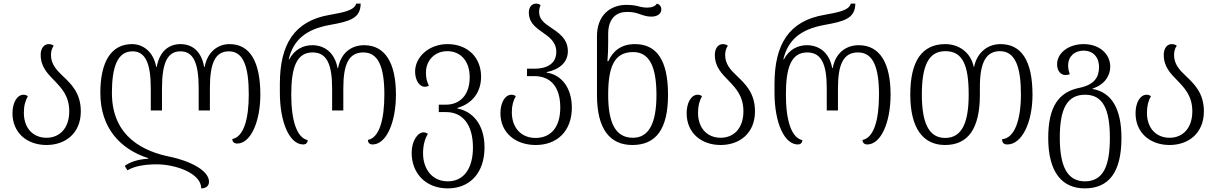

<svg xmlns="http://www.w3.org/2000/svg" viewBox="-20 -791 6733 1062"><path d="M237 11C343 11 427 -55 427 -175C427 -278 372 -328 326 -372C291 -405 262 -437 262 -487C262 -508 268 -526 277 -538C271 -543 262 -547 249 -547C222 -547 205 -522 205 -488C205 -421 243 -384 281 -345C321 -303 363 -260 363 -175C363 -84 312 -29 237 -29C166 -29 112 -79 112 -167C112 -207 120 -233 134 -259C126 -265 118 -267 110 -267C74 -267 49 -222 49 -165C49 -55 131 11 237 11Z M1250 -547C1186 -547 1128 -506 1112 -421H1109C1094 -507 1044 -547 978 -547C913 -547 862 -506 847 -421H844C828 -507 770 -547 710 -547C598 -547 535 -454 535 -277C535 -85 643 33 800 84V87C752 89 700 103 670 127L685 151C722 129 776 118 847 118C951 118 1093 167 1093 251C1119 251 1136 238 1136 214C1136 152 1031 99 920 76C781 48 599 -30 599 -277C599 -415 627 -507 713 -507C783 -507 814 -443 814 -302V-180H876V-302C876 -445 907 -507 978 -507C1048 -507 1079 -446 1079 -302V-180H1141V-302C1141 -442 1170 -507 1246 -507C1325 -507 1356 -426 1356 -268C1356 -130 1327 -34 1265 -22C1265 -7 1275 3 1292 3C1366 3 1420 -117 1420 -268C1420 -447 1364 -547 1250 -547Z M1657 8C1672 8 1682 -1 1682 -16C1622 -29 1591 -123 1591 -268C1591 -413 1618 -501 1709 -501C1787 -501 1817 -437 1817 -302V-180H1879V-302C1879 -436 1909 -501 1990 -501C2073 -501 2106 -420 2106 -268C2106 -126 2077 -29 2015 -17C2015 -2 2024 8 2041 8C2116 8 2170 -112 2170 -268C2170 -440 2112 -541 1994 -541C1925 -541 1866 -500 1850 -415H1847C1831 -501 1774 -541 1707 -541C1658 -541 1609 -518 1580 -463H1577C1602 -569 1671 -629 1804 -653C1915 -673 1974 -689 1975 -771H1950C1940 -732 1875 -722 1805 -709C1608 -676 1528 -546 1528 -327V-278C1528 -113 1582 8 1657 8Z M2457 251C2577 251 2660 168 2660 24C2660 -107 2590 -176 2510 -191V-194C2590 -217 2641 -278 2641 -367C2641 -473 2567 -547 2455 -547C2353 -547 2276 -476 2276 -395C2276 -346 2301 -311 2329 -311C2336 -311 2344 -312 2352 -317C2340 -343 2336 -361 2336 -390C2336 -456 2384 -508 2454 -508C2528 -508 2578 -453 2578 -364C2578 -268 2526 -212 2446 -212H2407V-171H2448C2537 -171 2596 -104 2596 25C2596 140 2546 212 2457 212C2368 212 2320 141 2320 57C2320 13 2330 -24 2347 -51C2339 -56 2331 -59 2323 -59C2290 -59 2257 -11 2257 54C2257 168 2335 251 2457 251Z M2943 11C3062 11 3143 -66 3143 -196C3143 -307 3083 -379 3004 -389V-392C3079 -408 3121 -449 3121 -508C3121 -578 3068 -611 3022 -642C2989 -664 2962 -686 2962 -724C2962 -737 2964 -750 2970 -762C2965 -767 2957 -771 2945 -771C2919 -771 2905 -748 2905 -722C2905 -668 2940 -641 2977 -615C3017 -587 3057 -560 3057 -504C3057 -445 3014 -411 2935 -411H2895V-370H2935C3027 -370 3079 -309 3079 -196C3079 -85 3025 -28 2942 -28C2867 -28 2812 -79 2811 -169C2811 -208 2819 -234 2833 -259C2825 -265 2817 -267 2809 -267C2773 -267 2748 -222 2748 -165C2748 -55 2833 11 2943 11Z M3478 11C3608 11 3675 -76 3675 -267C3675 -460 3611 -547 3492 -547C3417 -547 3371 -510 3345 -453H3340C3343 -487 3344 -526 3344 -555V-603C3344 -692 3392 -725 3447 -725C3477 -725 3497 -721 3515 -714C3537 -706 3558 -699 3583 -699C3613 -699 3638 -713 3638 -739C3638 -756 3628 -767 3613 -771C3606 -757 3586 -749 3562 -749C3544 -749 3529 -751 3512 -756C3494 -761 3473 -764 3445 -764C3355 -764 3282 -706 3282 -591V-266C3282 -76 3354 11 3478 11ZM3481 -29C3385 -29 3344 -110 3344 -266C3344 -421 3377 -503 3482 -503C3572 -503 3611 -423 3611 -265C3611 -106 3567 -29 3481 -29Z M3966 11C4072 11 4156 -55 4156 -175C4156 -278 4101 -328 4055 -372C4020 -405 3991 -437 3991 -487C3991 -508 3997 -526 4006 -538C4000 -543 3991 -547 3978 -547C3951 -547 3934 -522 3934 -488C3934 -421 3972 -384 4010 -345C4050 -303 4092 -260 4092 -175C4092 -84 4041 -29 3966 -29C3895 -29 3841 -79 3841 -167C3841 -207 3849 -233 3863 -259C3855 -265 3847 -267 3839 -267C3803 -267 3778 -222 3778 -165C3778 -55 3860 11 3966 11Z M4393 8C4408 8 4418 -1 4418 -16C4358 -29 4327 -123 4327 -268C4327 -413 4354 -501 4445 -501C4523 -501 4553 -437 4553 -302V-180H4615V-302C4615 -436 4645 -501 4726 -501C4809 -501 4842 -420 4842 -268C4842 -126 4813 -29 4751 -17C4751 -2 4760 8 4777 8C4852 8 4906 -112 4906 -268C4906 -440 4848 -541 4730 -541C4661 -541 4602 -500 4586 -415H4583C4567 -501 4510 -541 4443 -541C4394 -541 4345 -518 4316 -463H4313C4338 -569 4407 -629 4540 -653C4651 -673 4710 -689 4711 -771H4686C4676 -732 4611 -722 4541 -709C4344 -676 4264 -546 4264 -327V-278C4264 -113 4318 8 4393 8Z M5207 11C5334 11 5400 -78 5400 -268V-311C5400 -445 5434 -508 5511 -508C5596 -508 5627 -420 5627 -269C5627 -127 5592 -27 5523 -21C5523 -2 5531 8 5552 8C5632 8 5691 -113 5691 -267C5691 -458 5628 -547 5514 -547C5446 -547 5385 -504 5368 -421H5366C5349 -503 5282 -547 5209 -547C5080 -547 5015 -454 5015 -268C5015 -81 5086 11 5207 11ZM5208 -28C5117 -28 5079 -112 5079 -268C5079 -426 5115 -508 5209 -508C5306 -508 5338 -429 5338 -268C5338 -123 5306 -28 5208 -28Z M5980 251C6113 251 6183 162 6183 -28C6183 -192 6127 -281 6023 -299V-301C6093 -324 6121 -375 6121 -422C6121 -492 6062 -547 5974 -547C5890 -547 5827 -498 5827 -435C5827 -396 5850 -376 5873 -376C5882 -376 5891 -378 5897 -380C5893 -394 5888 -408 5888 -429C5888 -478 5923 -511 5974 -511C6023 -511 6059 -478 6059 -420C6059 -364 6033 -322 5950 -305C5836 -282 5778 -201 5778 -28C5778 161 5854 251 5980 251ZM5981 212C5882 212 5842 127 5842 -30C5842 -187 5881 -267 5982 -267C6081 -267 6119 -187 6119 -28C6119 126 6083 212 5981 212Z M6449 11C6555 11 6639 -55 6639 -175C6639 -278 6584 -328 6538 -372C6503 -405 6474 -437 6474 -487C6474 -508 6480 -526 6489 -538C6483 -543 6474 -547 6461 -547C6434 -547 6417 -522 6417 -488C6417 -421 6455 -384 6493 -345C6533 -303 6575 -260 6575 -175C6575 -84 6524 -29 6449 -29C6378 -29 6324 -79 6324 -167C6324 -207 6332 -233 6346 -259C6338 -265 6330 -267 6322 -267C6286 -267 6261 -222 6261 -165C6261 -55 6343 11 6449 11Z"/></svg>

Font: Noto Serif Georgian SemiCondensed Light
Style: Regular
Weight: 300
Width: 4
Designer: Monotype Design Team, Akaki Razmadze
Foundry: Google LLC
Version: Version 2.003